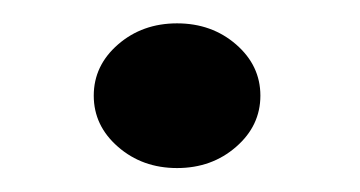

<svg xmlns="http://www.w3.org/2000/svg" viewBox="-20 -444 304 162"><path d="M79.6 -320.1Q59.1 -337.9 59.1 -363.3Q59.1 -388.7 79.6 -406.5Q100.1 -424.3 129.4 -424.3Q158.7 -424.3 179.2 -406.5Q199.7 -388.7 199.7 -363.3Q199.7 -337.9 179.2 -320.1Q158.7 -302.2 129.4 -302.2Q100.1 -302.2 79.6 -320.1Z"/></svg>

Font: Flanker
Style: Bold
Weight: 700
Designer: Flanker
Foundry: Flanker
Version: Version 2.021